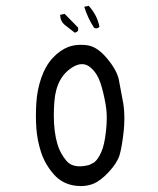

<svg xmlns="http://www.w3.org/2000/svg" viewBox="-20 -647 540 655"><path d="M255.4 -12.2Q277.3 -12.2 296.9 -19.5Q322.8 -29.8 351.1 -60.3Q379.4 -90.8 387.7 -117.2Q396 -145 401.9 -198.7Q404.3 -221.7 404.3 -242.7Q404.3 -271 400.4 -294.9Q392.1 -341.3 385.5 -374.5Q378.9 -407.7 344.7 -448.2Q311.5 -488.3 276.9 -492.7Q266.1 -494.1 255.9 -494.1Q232.4 -494.1 212.9 -486.8Q185.1 -476.1 160.2 -449.7Q135.3 -422.9 121.1 -382.1Q106.9 -341.3 104 -296.9Q102.5 -274.4 102.5 -252.7Q102.5 -231 104 -210Q106.9 -168.5 120.1 -127.7Q133.3 -86.9 163.6 -52.2Q192.9 -18.6 239.3 -13.2Q247.6 -12.2 255.4 -12.2ZM252.4 -79.6Q222.2 -79.6 206.5 -98.6Q184.6 -124.5 175.8 -155.8Q163.6 -196.8 163.6 -253.9Q163.6 -276.9 165.5 -300.3Q171.9 -385.7 230.5 -419.4Q245.6 -428.2 259.8 -428.2Q275.4 -428.2 288.6 -417Q311 -397.9 321.8 -366.5Q332.5 -335 339.8 -293.9Q344.2 -269.5 344.2 -246.3Q344.2 -223.1 341.8 -201.7Q336.4 -151.4 325.2 -127.4Q318.4 -113.3 313.5 -106.4Q308.6 -99.6 306.4 -97.7Q304.2 -95.7 303.7 -95.2Q301.3 -92.8 300.3 -92.3L283.7 -84Q266.1 -79.6 252.4 -79.6ZM234.9 -535.6Q241.7 -536.6 246.6 -542.5V-552.7L200.7 -599.6L186 -596.7L185.1 -595.7Q186 -574.2 201.7 -561.5ZM303.7 -550.8Q306.2 -550.3 308.1 -550.3Q314.5 -550.3 319.3 -555.7Q311.5 -595.7 282.7 -627L268.1 -624L267.6 -623.5Q278.8 -586.4 300.3 -553.2Z"/></svg>

Font: Bakudai
Style: ExtraLight
Weight: 200
Version: Version 1.48